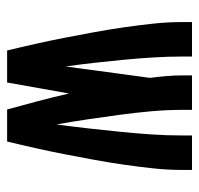

<svg xmlns="http://www.w3.org/2000/svg" viewBox="-30 -530 560 540"><g transform="rotate(90 250.0 -260.0)"><path d="M122 0Q112 -41 103 -81.5Q94 -122 86 -163Q78 -204 70.5 -245Q63 -286 57 -327.5Q51 -369 46.5 -410.5Q42 -452 42 -494V-520H139V-494Q139 -453 141.5 -411.5Q144 -370 148 -329Q152 -288 156.5 -247Q161 -206 167 -165L199 -402Q196 -425 194 -448Q192 -471 192 -494V-520H289V-494Q289 -449 293 -404.5Q297 -360 303 -316Q309 -272 315.5 -227.5Q322 -183 330 -139Q336 -183 341 -227.5Q346 -272 350.5 -316.5Q355 -361 358 -405Q361 -449 361 -494V-520H458V-494Q458 -452 453.5 -410.5Q449 -369 443 -327.5Q437 -286 429.5 -245Q422 -204 414 -163Q406 -122 397 -81.5Q388 -41 378 0H288Q276 -43 264.5 -86.5Q253 -130 243 -174L212 0Z"/></g></svg>

Font: Iosevka Fixed
Style: Bold
Weight: 700
Monospace: yes
Designer: Belleve Invis
Foundry: Belleve Invis
Version: Version 32.3.0